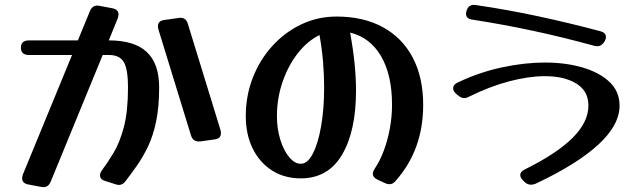

<svg xmlns="http://www.w3.org/2000/svg" viewBox="-20 -727 2620 789"><path d="M189 18Q178 47 149 41L96 31Q71 26 71 6Q71 -1 74 -10L276 -501H99Q66 -501 66 -531Q66 -561 99 -561H300L349 -680Q360 -709 389 -703L442 -693Q467 -688 467 -668Q467 -661 464 -652L427 -561H428Q532 -561 583 -513.5Q634 -466 634 -368Q634 -287 621.5 -227.5Q609 -168 588 -124.5Q567 -81 543.5 -47.5Q520 -14 497 16Q485 33 469 33Q462 33 454 30L413 17Q391 11 391 -7Q391 -16 398 -26Q422 -58 447 -99.5Q472 -141 489 -205Q506 -269 506 -368Q506 -442 489 -471.5Q472 -501 428 -501H402ZM886 -193Q888 -185 888 -180Q888 -157 861 -154L804 -146Q774 -142 765 -170L631 -606Q629 -614 629 -619Q629 -642 656 -645L713 -653Q715 -653 717.5 -653.5Q720 -654 721 -654Q745 -654 752 -629Z M1606 16Q1595 30 1580 30Q1571 30 1561 25L1531 11Q1512 2 1512 -13Q1512 -21 1520 -34Q1541 -65 1557 -107.5Q1573 -150 1582 -199Q1591 -248 1591 -296Q1591 -419 1546 -496Q1501 -573 1419 -593Q1443 -460 1443 -355Q1443 -188 1385.5 -91Q1328 6 1216 6Q1148 6 1097 -27Q1046 -60 1018 -117.5Q990 -175 990 -250Q990 -334 1019 -408Q1048 -482 1099.5 -538.5Q1151 -595 1218.5 -627Q1286 -659 1363 -659Q1473 -659 1553 -615.5Q1633 -572 1676 -490.5Q1719 -409 1719 -296Q1719 -111 1606 16ZM1118 -250Q1118 -197 1132 -152.5Q1146 -108 1168.5 -81Q1191 -54 1216 -54Q1244 -54 1265.5 -95.5Q1287 -137 1299.5 -208Q1312 -279 1312 -368Q1312 -419 1307.5 -473Q1303 -527 1293 -583Q1244 -559 1204.5 -509Q1165 -459 1141.5 -391.5Q1118 -324 1118 -250Z M2446 -599Q2470 -593 2470 -575Q2470 -567 2466 -560L2464 -556Q2452 -537 2434 -537Q2431 -537 2428 -537.5Q2425 -538 2421 -539Q2294 -574 2170 -600.5Q2046 -627 1923 -646Q1895 -649 1895 -671Q1895 -673 1895.5 -675.5Q1896 -678 1897 -681V-682Q1906 -712 1937 -706Q2067 -687 2194.5 -659.5Q2322 -632 2446 -599ZM2181 28Q2172 32 2162 32Q2147 32 2135 20L2129 14Q2118 3 2118 -7Q2118 -23 2139 -32Q2270 -97 2334 -161.5Q2398 -226 2398 -293Q2398 -353 2348.5 -383.5Q2299 -414 2219 -414Q2153 -414 2073 -393Q1993 -372 1908 -330Q1898 -324 1887 -324Q1876 -324 1862 -335L1854 -342Q1842 -353 1842 -364Q1842 -379 1861 -388Q1949 -430 2042 -450Q2135 -470 2219 -470Q2305 -470 2374.5 -449.5Q2444 -429 2485 -390Q2526 -351 2526 -293Q2526 -213 2438.5 -132.5Q2351 -52 2181 28Z"/></svg>

Font: Yusei Magic
Style: Regular
Weight: 400
Designer: Tanukizamurai
Foundry: Yusei Magic Project
Version: Version 1.200